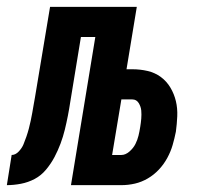

<svg xmlns="http://www.w3.org/2000/svg" viewBox="-66 -540 586 560"><path d="M-46 0 -32 -88Q-21 -88 -11.5 -98Q-2 -108 2.5 -119Q7 -130 11 -141.5Q15 -153 18 -164.5Q21 -176 23.5 -187.5Q26 -199 28 -210.5Q30 -222 32 -233.5Q34 -245 36 -256L80 -520H333L303 -338H320Q343 -338 364.5 -333Q386 -328 403 -315.5Q420 -303 431 -284.5Q442 -266 447 -245Q452 -224 451 -201Q450 -178 447 -156Q443 -136 437.5 -117Q432 -98 422 -79.5Q412 -61 397.5 -45.5Q383 -30 365 -19.5Q347 -9 327.5 -4.5Q308 0 288 0H141L212 -432H170L139 -243Q136 -223 132 -202.5Q128 -182 123 -161.5Q118 -141 110.5 -121Q103 -101 93 -82Q83 -63 68.5 -45.5Q54 -28 35 -18Q16 -8 -5 -4Q-26 0 -46 0ZM288 -88Q300 -88 311.5 -98Q323 -108 329 -120Q335 -132 338 -144.5Q341 -157 343 -170Q345 -182 346 -194Q347 -206 346 -217.5Q345 -229 338.5 -239.5Q332 -250 320 -250H288L261 -88Z"/></svg>

Font: Iosevka Term Curly XBd Obl
Style: Regular
Weight: 800
Italic angle: -9°
Designer: Belleve Invis
Foundry: Belleve Invis
Version: Version 32.3.0